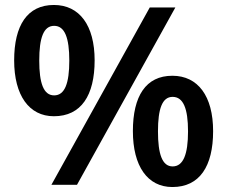

<svg xmlns="http://www.w3.org/2000/svg" viewBox="-20 -744 915 773"><path d="M197 -724C90 -724 37 -642 37 -501C37 -360 97 -276 197 -276C307 -276 361 -360 361 -501C361 -642 300 -724 197 -724ZM686 -714H583L187 0H290ZM198 -640C241 -640 259 -591 259 -500C259 -409 241 -360 198 -360C155 -360 138 -410 138 -500C138 -591 155 -640 198 -640ZM674 -439C567 -439 515 -357 515 -216C515 -75 574 9 674 9C784 9 838 -75 838 -216C838 -357 777 -439 674 -439ZM675 -354C718 -354 737 -307 737 -215C737 -123 718 -74 675 -74C633 -74 616 -124 616 -215C616 -306 633 -354 675 -354Z"/></svg>

Font: Noto Sans Lao SemiBold
Style: Regular
Weight: 600
Designer: Monotype Design Team
Foundry: Monotype Imaging Inc.
Version: Version 2.003